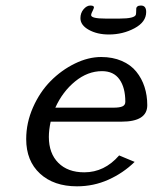

<svg xmlns="http://www.w3.org/2000/svg" viewBox="-20 -653 544 683"><path d="M73.2 0ZM266.1 -588.4Q266.1 -606.9 277.3 -620.1Q288.6 -633.3 301.3 -633.3Q309.1 -633.3 312 -631.1Q314.9 -628.9 314 -625Q313 -621.1 310.8 -616.9Q308.6 -612.8 306.4 -607.7Q304.2 -602.5 304.2 -599.1Q304.2 -586.9 355.5 -586.9H405.3Q459.5 -586.9 463.4 -601.1Q464.4 -606 464.4 -613Q464.4 -620.1 464.8 -623.8Q465.3 -627.4 469.2 -630.4Q473.1 -633.3 481.4 -633.3Q500 -633.3 500 -610.4Q500 -574.7 458.5 -552.5Q417 -530.3 367.2 -530.3Q325.7 -530.3 295.9 -546.9Q266.1 -563.5 266.1 -588.4ZM73.2 0ZM503.9 -278.8Q503.9 -220.2 412.1 -220.2H160.2Q153.8 -190.9 153.8 -166Q153.8 -107.4 187.5 -73.7Q221.2 -40 279.8 -40Q351.6 -40 403.8 -100.1L459 -77.1Q418 -37.1 365.5 -13.7Q313 9.8 253.9 9.8Q171.4 9.8 122.3 -35.4Q73.2 -80.6 73.2 -158.2Q73.2 -216.3 97.4 -271Q121.6 -325.7 159.9 -364.5Q198.2 -403.3 246.1 -426.8Q293.9 -450.2 339.8 -450.2Q380.9 -450.2 413.1 -436.3Q445.3 -422.4 464.8 -398.2Q484.4 -374 494.1 -343.8Q503.9 -313.5 503.9 -278.8ZM176.8 -270H383.8Q405.8 -270 415.8 -274.7Q425.8 -279.3 425.8 -291Q425.8 -341.3 405 -370.6Q384.3 -399.9 342.8 -399.9Q292 -399.9 247.3 -363.5Q202.6 -327.1 176.8 -270Z"/></svg>

Font: Pfennig
Style: Italic
Weight: 500
Italic angle: -13°
Version: Version 20120410 ; ttfautohint (v0.8)